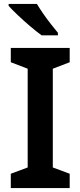

<svg xmlns="http://www.w3.org/2000/svg" viewBox="-20 -958 410 978"><path d="M335 0H35V-73L121 -105V-608L35 -641V-714H335V-641L249 -608V-105L335 -73ZM168 -938Q181 -916 200 -888.5Q219 -861 239.5 -835Q260 -809 275 -791V-778H192Q167 -796 134 -824Q101 -852 70.5 -881Q40 -910 24 -928V-938Z"/></svg>

Font: Noto Sans Malayalam SemiBold
Style: Regular
Weight: 600
Designer: Jelle Bosma - Monotype Design Team
Foundry: Monotype Imaging Inc.
Version: Version 2.104; ttfautohint (v1.8.4.7-5d5b)